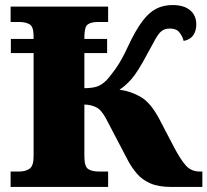

<svg xmlns="http://www.w3.org/2000/svg" viewBox="-20 -740 821 760"><path d="M22 0V-61H55Q82 -61 97.5 -72.5Q113 -84 113 -121V-530H23V-586H113V-597Q113 -634 97.5 -643.5Q82 -653 55 -653H22V-714H408V-653H369Q340 -653 327 -643Q314 -633 314 -593V-586H404V-530H314V-391Q342 -391 361 -396.5Q380 -402 398 -419Q412 -432 437 -467Q462 -502 487 -557Q517 -621 543.5 -656Q570 -691 598.5 -705.5Q627 -720 663 -720Q708 -720 732.5 -699.5Q757 -679 757 -643Q757 -618 745 -600.5Q733 -583 707 -578Q702 -597 690 -612Q678 -627 653 -627Q632 -627 619.5 -617Q607 -607 594.5 -584Q582 -561 560 -521Q526 -457 502 -429Q478 -401 453 -385Q498 -379 537.5 -356Q577 -333 611 -268L667 -161Q694 -109 715.5 -85Q737 -61 771 -61H781V0H658Q607 0 574.5 -14.5Q542 -29 522.5 -52Q503 -75 489 -100L401 -268Q382 -305 360.5 -315.5Q339 -326 314 -326V-121Q314 -81 329 -71Q344 -61 372 -61H408V0Z"/></svg>

Font: Noto Serif Black
Style: Regular
Weight: 900
Designer: Monotype Design Team
Foundry: Monotype Imaging Inc.
Version: Version 2.014; ttfautohint (v1.8.4.7-5d5b)